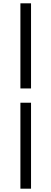

<svg xmlns="http://www.w3.org/2000/svg" viewBox="-20 -858 310 1157"><path d="M103 -325V-838H167V-325ZM103 279V-239H167V279Z"/></svg>

Font: Noto Sans HK Thin
Style: Regular
Weight: 400
Version: Version 2.004-H2;hotconv 1.0.118;makeotfexe 2.5.65603